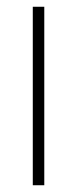

<svg xmlns="http://www.w3.org/2000/svg" viewBox="-20 -548 227 568"><path d="M77 0H111V-528H77Z"/></svg>

Font: Kathrein 37 Thin Condensed
Style: Regular
Weight: 250
Width: 3
Designer: Lazydogs Typefoundry, based on Open Sans by Ascender Corporation
Foundry: Lazydogs Typefoundry
Version: Version 1.003;PS 001.003;hotconv 1.0.88;makeotf.lib2.5.64775